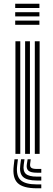

<svg xmlns="http://www.w3.org/2000/svg" viewBox="-20 -820 282 1023"><path d="M61 -777.5V-800H190V-777.5ZM61 -732.8V-755H190V-732.8ZM61 -687.8V-710.2H190V-687.8ZM165.5 0V-600H191.2V0ZM62.2 0V-600H88V0ZM113.8 0V-600H139.5V0ZM75.5 28.5 71.5 62Q65 115.8 89.4 139.1Q113.8 162.5 176.5 162.5H200V183.2H176.5Q102.5 183.2 73.9 155.1Q45.2 127 53.2 62L57.2 28.5ZM143.8 28.5 140.5 53.8Q138.8 68 146.9 74.1Q155 80.2 176.5 80.2H200V100.2H176.5Q143.8 100.2 131.4 89.4Q119 78.5 123.2 53.8L127.2 28.5ZM110.5 28.5 106.5 57.8Q101.5 91.8 117.8 106.4Q134 121 176.5 121H200V141.8H176.5Q123 141.8 102.5 122.2Q82 102.8 88.2 57.8L92.2 28.5Z"/></svg>

Font: Big Shoulders Inline Display ExtraBold
Style: Regular
Weight: 800
Designer: Patric King
Foundry: XO Type Co
Version: Version 1.000